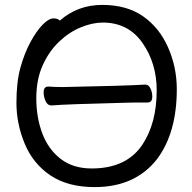

<svg xmlns="http://www.w3.org/2000/svg" viewBox="-20 -739 785 783"><path d="M190 -309H189Q174 -309 166 -326.5Q158 -344 158 -363Q158 -386 177 -386Q205 -384 236 -384Q493 -389 572 -394H573Q586 -394 593.5 -378.5Q601 -363 601 -345Q601 -321 582 -321Q510 -321 490 -320Q247 -314 190 -309ZM354 -52Q495 -52 560 -148Q619 -236 619 -371Q619 -481 561 -564Q503 -647 399 -647Q357 -647 309.5 -627.5Q262 -608 221 -569Q180 -530 154 -472.5Q128 -415 128 -338Q128 -260 152.5 -195Q177 -130 227.5 -91Q278 -52 354 -52ZM366 24Q257 24 186 -23.5Q115 -71 81 -152.5Q47 -234 47 -320Q47 -405 63.5 -464Q80 -523 104.5 -568Q129 -613 154 -638.5Q179 -664 198 -664Q216 -664 224 -655Q297 -719 397 -719Q497 -719 563.5 -672.5Q630 -626 665.5 -545.5Q701 -465 701 -375Q701 -198 621 -91Q532 24 366 24Z"/></svg>

Font: LXGW WenKai Medium
Style: Regular
Weight: 500
Designer: LXGW / Fontworks Inc.
Foundry: LXGW / Fontworks Inc.
Version: Version 1.501; October 10, 2024